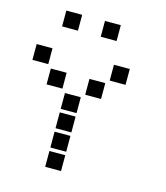

<svg xmlns="http://www.w3.org/2000/svg" viewBox="-115 -880 831 960"><g transform="rotate(15 300.0 -400.0)"><path d="M110 -791Q109 -791 109 -791Q109 -791 109 -790V-710Q109 -709 109 -709Q109 -709 110 -709H190Q191 -709 191 -709Q191 -709 191 -710V-790Q191 -791 191 -791Q191 -791 190 -791ZM310 -791Q309 -791 309 -791Q309 -791 309 -790V-710Q309 -709 309 -709Q309 -709 310 -709H390Q391 -709 391 -709Q391 -709 391 -710V-790Q391 -791 391 -791Q391 -791 390 -791ZM10 -591Q9 -591 9 -591Q9 -591 9 -590V-510Q9 -509 9 -509Q9 -509 10 -509H90Q91 -509 91 -509Q91 -509 91 -510V-590Q91 -591 91 -591Q91 -591 90 -591ZM410 -591Q409 -591 409 -591Q409 -591 409 -590V-510Q409 -509 409 -509Q409 -509 410 -509H490Q491 -509 491 -509Q491 -509 491 -510V-590Q491 -591 491 -591Q491 -591 490 -591ZM110 -491Q109 -491 109 -491Q109 -491 109 -490V-410Q109 -409 109 -409Q109 -409 110 -409H190Q191 -409 191 -409Q191 -409 191 -410V-490Q191 -491 191 -491Q191 -491 190 -491ZM310 -491Q309 -491 309 -491Q309 -491 309 -490V-410Q309 -409 309 -409Q309 -409 310 -409H390Q391 -409 391 -409Q391 -409 391 -410V-490Q391 -491 391 -491Q391 -491 390 -491ZM210 -391Q209 -391 209 -391Q209 -391 209 -390V-310Q209 -309 209 -309Q209 -309 210 -309H290Q291 -309 291 -309Q291 -309 291 -310V-390Q291 -391 291 -391Q291 -391 290 -391ZM210 -291Q209 -291 209 -291Q209 -291 209 -290V-210Q209 -209 209 -209Q209 -209 210 -209H290Q291 -209 291 -209Q291 -209 291 -210V-290Q291 -291 291 -291Q291 -291 290 -291ZM210 -191Q209 -191 209 -191Q209 -191 209 -190V-110Q209 -109 209 -109Q209 -109 210 -109H290Q291 -109 291 -109Q291 -109 291 -110V-190Q291 -191 291 -191Q291 -191 290 -191ZM210 -91Q209 -91 209 -91Q209 -91 209 -90V-10Q209 -9 209 -9Q209 -9 210 -9H290Q291 -9 291 -9Q291 -9 291 -10V-90Q291 -91 291 -91Q291 -91 290 -91Z"/></g></svg>

Font: Doto ExtraBold
Style: Regular
Weight: 800
Monospace: yes
Version: Version 1.000